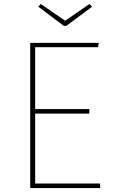

<svg xmlns="http://www.w3.org/2000/svg" viewBox="-20 -952 574 972"><path d="M433 -932 310 -847 186 -932 174 -918 303 -821H316L446 -918ZM480 -735H133V0H487V-23H158V-377H432V-400H158V-713H476Z"/></svg>

Font: Glow Sans SC Normal Thin
Style: Regular
Weight: 100
Designer: Ryoko NISHIZUKA (kana, bopomofo & ideographs); Paul D. Hunt (Latin, Greek & Cyrillic); Sandoll Communications, Soo-young
Version: Version 0.93